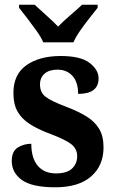

<svg xmlns="http://www.w3.org/2000/svg" viewBox="-20 -786 489 816"><path d="M215 10Q116 10 73 -21Q30 -52 30 -102Q30 -143 55.5 -159Q81 -175 113 -175Q113 -114 140.5 -81.5Q168 -49 218 -49Q265 -49 286.5 -70Q308 -91 308 -122Q308 -154 282.5 -173.5Q257 -193 196 -216Q142 -236 107 -258.5Q72 -281 54.5 -312Q37 -343 37 -391Q37 -470 92.5 -509Q148 -548 238 -548Q323 -548 361 -518.5Q399 -489 399 -453Q399 -387 312 -387Q312 -437 288 -463.5Q264 -490 224 -490Q189 -490 169.5 -473Q150 -456 150 -427Q150 -393 174 -374.5Q198 -356 262 -332Q312 -313 347 -291.5Q382 -270 401 -239Q420 -208 420 -160Q420 -82 367 -36Q314 10 215 10ZM164 -606Q154 -629 135 -655.5Q116 -682 96 -708Q76 -734 61 -753V-766H127Q146 -748 176 -721.5Q206 -695 227 -673Q248 -695 279 -721.5Q310 -748 329 -766H395V-753Q380 -734 359.5 -708Q339 -682 320.5 -655.5Q302 -629 292 -606Z"/></svg>

Font: Noto Serif Devanagari SemiCondensed
Style: Bold
Weight: 700
Width: 4
Designer: Universal Thirst, Indian Type Foundry and the Monotype Design Team
Foundry: Monotype Imaging Inc.
Version: Version 2.004; ttfautohint (v1.8.4.7-5d5b)